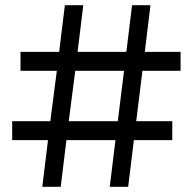

<svg xmlns="http://www.w3.org/2000/svg" viewBox="-20 -720 743 740"><path d="M403 0H474L496 -180H644V-253H505L529 -447H676V-520H538L560 -700H489L467 -520H279L301 -700H230L208 -520H59V-447H199L174 -253H27V-180H165L143 0H214L236 -180H425ZM245 -253 270 -447H458L434 -253Z"/></svg>

Font: Chess Sans Medium
Style: Regular
Weight: 500
Designer: Wolf Bōese
Foundry: Wolf Bōese
Version: Version 7.223;Glyphs 3.3 (3306)